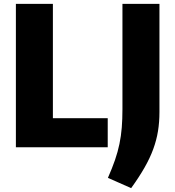

<svg xmlns="http://www.w3.org/2000/svg" viewBox="-20 -760 903 991"><path d="M537 158Q559 108 573.5 66Q588 24 596.5 -17Q605 -58 608.5 -101.5Q612 -145 612 -197V-740H803V-182Q803 -130 795.5 -83.5Q788 -37 771 9.5Q754 56 726 105Q698 154 657 211ZM62 -740H253V-150H536V0H62Z"/></svg>

Font: Encode Sans Narrow
Style: ExtraBold
Weight: 800
Designer: Pablo Impallari, Andres Torresi
Foundry: Pablo Impallari, Andres Torresi
Version: Version 1.000; ttfautohint (v1.00) -l 8 -r 50 -G 200 -x 14 -